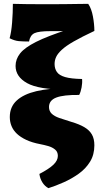

<svg xmlns="http://www.w3.org/2000/svg" viewBox="-20 -730 521 999"><path d="M232 249Q213 239 200.5 219Q188 199 185 175Q235 149 258 127Q281 105 281 81Q281 60 266.5 48Q252 36 231 30Q210 24 189 20Q147 12 117 -2Q87 -16 68 -34Q49 -52 40 -74Q31 -96 31 -121Q31 -174 67 -207Q103 -240 169 -255.5Q235 -271 323 -271V-264Q181 -264 121 -297.5Q61 -331 61 -387Q61 -422 84.5 -452Q108 -482 167.5 -512Q227 -542 335 -577L355 -568H243Q182 -568 159.5 -557.5Q137 -547 131 -514Q100 -514 78 -516Q56 -518 30 -531Q39 -562 43 -613Q47 -664 47 -710Q71 -709 123 -708.5Q175 -708 235 -708Q275 -708 317 -708.5Q359 -709 392 -709.5Q425 -710 439 -710Q456 -685 463.5 -644.5Q471 -604 471 -569Q405 -538 364 -514.5Q323 -491 301.5 -471Q280 -451 272 -433.5Q264 -416 264 -397Q264 -373 276 -355.5Q288 -338 319 -329Q350 -320 407 -319Q409 -299 404.5 -275Q400 -251 392 -236Q311 -237 273 -222.5Q235 -208 235 -173Q235 -152 249 -138.5Q263 -125 289 -116Q315 -107 351 -96Q392 -84 418.5 -68.5Q445 -53 458 -30.5Q471 -8 471 26Q471 75 448.5 111.5Q426 148 389.5 174Q353 200 311.5 218.5Q270 237 232 249Z"/></svg>

Font: Vollkorn Black
Style: Regular
Weight: 900
Designer: Friedrich Althausen
Foundry: Friedrich Althausen
Version: Version 5.000